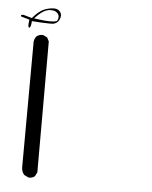

<svg xmlns="http://www.w3.org/2000/svg" viewBox="-50 -549 600 759"><g transform="rotate(5 250.0 -169.5)"><path d="M146 -457Q138.2 -454.6 121.6 -454.6Q105 -454.6 75.2 -458.5L58.6 -460.9L70.3 -472.7Q92.8 -495.1 113.3 -498.5Q119.1 -499 122.1 -499Q131.3 -499 137.2 -497.1Q143.6 -494.6 147.9 -490.2Q154.8 -483.4 154.8 -474.6Q154.8 -467.8 150.9 -460.4L148.9 -458ZM118.7 -445.8Q129.9 -445.8 133.3 -446Q136.7 -446.3 138.7 -447Q140.6 -447.8 142.6 -448.5Q144.5 -449.2 146.5 -450.2Q154.3 -454.6 158.9 -463.6Q163.6 -472.7 163.6 -480.5Q163.6 -491.2 155.5 -499Q147.5 -506.8 133.3 -506.8Q129.4 -506.8 124.5 -506.3Q97.7 -502.9 81.5 -491.2Q64.5 -479 53.2 -465.3L49.8 -461.4L15.1 -471.2L6.3 -469.7Q6.3 -469.7 6.3 -468.8Q6.3 -466.3 6.8 -463.9L40.5 -454.1Q38.6 -439.9 38.6 -436.8Q38.6 -433.6 38.6 -432.1Q38.6 -427.7 39.6 -424.3L43.5 -422.9L45.4 -423.3Q49.8 -431.2 50.3 -440.9L50.8 -449.2Q95.7 -445.8 118.7 -445.8ZM90.3 167.5Q92.3 168 96.2 168Q100.1 168 105.7 166.3Q111.3 164.6 116.2 160.6L124.5 144.5V-375L116.7 -390.1L101.1 -397.9Q99.1 -398.4 97.7 -398.4Q83.5 -398.4 74.2 -390.6Q66.4 -381.3 64.9 -368.7L63 128.9Q63 146.5 73.7 159.2Z"/></g></svg>

Font: NaikaiFont
Style: Light
Weight: 300
Version: Version 1.89